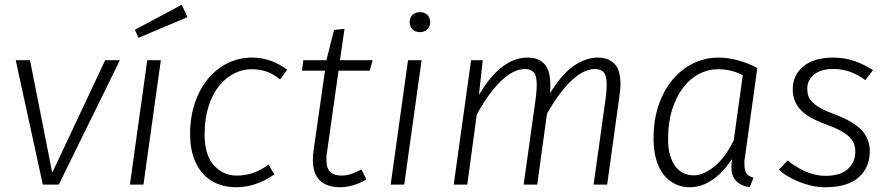

<svg xmlns="http://www.w3.org/2000/svg" viewBox="-20 -776 3738 807"><path d="M106 -523 199 -53H201L422 -523H484L227 0H160L46 -523Z M656 -523 583 0H526L599 -523ZM547 -651 744 -756 768 -704 562 -617Z M1157 -442Q1130 -465 1101 -475Q1072 -485 1038 -485Q999 -485 963.5 -467Q928 -449 900.5 -414.5Q873 -380 856.5 -328.5Q840 -277 840 -211Q840 -124 879 -81Q918 -38 976 -38Q1009 -38 1041.5 -48.5Q1074 -59 1109 -84L1133 -43Q1056 11 973 11Q929 11 893.5 -3.5Q858 -18 832.5 -46.5Q807 -75 793 -116.5Q779 -158 779 -211Q779 -286 800 -346Q821 -406 857 -448Q893 -490 940 -512Q987 -534 1039 -534Q1119 -534 1187 -483Z M1255 -523H1352L1384 -650L1428 -655L1409 -523H1546L1534 -479H1403L1354 -133Q1352 -125 1352 -118V-104Q1352 -68 1368.5 -53Q1385 -38 1416 -38Q1436 -38 1456.5 -45Q1477 -52 1499 -64L1520 -22Q1494 -6 1465 2.5Q1436 11 1410 11Q1355 11 1325 -17Q1295 -45 1295 -105Q1295 -123 1298 -144L1346 -479H1249Z M1752 -523 1679 0H1622L1695 -523ZM1745 -641Q1725 -641 1713.5 -653Q1702 -665 1702 -683Q1702 -701 1713.5 -713Q1725 -725 1745 -725Q1765 -725 1776.5 -713Q1788 -701 1788 -683Q1788 -665 1776.5 -653Q1765 -641 1745 -641Z M1993 -377Q2019 -421 2045 -451Q2071 -481 2097 -499.5Q2123 -518 2148 -526Q2173 -534 2198 -534Q2242 -534 2267.5 -508Q2293 -482 2293 -421V-403Q2293 -394 2291 -383Q2343 -467 2393.5 -500.5Q2444 -534 2492 -534Q2536 -534 2562 -508.5Q2588 -483 2588 -422Q2588 -412 2587 -400Q2586 -388 2584 -375L2532 0H2475L2526 -365Q2528 -382 2529 -395Q2530 -408 2530 -419Q2530 -460 2516.5 -473Q2503 -486 2480 -486Q2461 -486 2438.5 -476.5Q2416 -467 2390.5 -445Q2365 -423 2337 -387Q2309 -351 2279 -298L2238 0H2181L2232 -365Q2234 -382 2235 -395Q2236 -408 2236 -419Q2236 -460 2222.5 -473Q2209 -486 2186 -486Q2167 -486 2144 -476.5Q2121 -467 2095.5 -444.5Q2070 -422 2042 -385.5Q2014 -349 1984 -295L1944 0H1887L1960 -523H2009Z M3131 11Q3054 -2 3054 -73Q3054 -88 3057 -108Q3017 -48 2972 -18.5Q2927 11 2880 11Q2847 11 2819 -2Q2791 -15 2770.5 -40.5Q2750 -66 2738.5 -104Q2727 -142 2727 -193Q2727 -273 2749 -336Q2771 -399 2808.5 -443Q2846 -487 2895.5 -510.5Q2945 -534 3000 -534Q3038 -534 3081.5 -522.5Q3125 -511 3163 -490L3111 -114Q3109 -106 3109 -98V-84Q3109 -58 3118 -46.5Q3127 -35 3147 -29ZM2896 -39Q2935 -39 2980.5 -74.5Q3026 -110 3064 -186L3102 -460Q3055 -485 2997 -485Q2956 -485 2918.5 -465.5Q2881 -446 2852 -408.5Q2823 -371 2805.5 -316.5Q2788 -262 2788 -193Q2788 -152 2796.5 -123Q2805 -94 2820 -75Q2835 -56 2854.5 -47.5Q2874 -39 2896 -39Z M3617 -439Q3588 -461 3555 -473.5Q3522 -486 3481 -486Q3430 -486 3401.5 -462.5Q3373 -439 3373 -404Q3373 -387 3377.5 -373Q3382 -359 3394.5 -346.5Q3407 -334 3429 -321.5Q3451 -309 3487 -296Q3571 -264 3603.5 -227Q3636 -190 3636 -141Q3636 -72 3589 -30.5Q3542 11 3448 11Q3419 11 3390.5 4.5Q3362 -2 3336.5 -12.5Q3311 -23 3289.5 -36Q3268 -49 3254 -63L3291 -102Q3319 -77 3362 -57Q3405 -37 3450 -37Q3512 -37 3543.5 -65.5Q3575 -94 3575 -139Q3575 -156 3569.5 -171Q3564 -186 3550 -200Q3536 -214 3512 -227Q3488 -240 3450 -254Q3375 -281 3343.5 -316Q3312 -351 3312 -400Q3312 -460 3356.5 -497Q3401 -534 3483 -534Q3531 -534 3573 -519Q3615 -504 3649 -481Z"/></svg>

Font: Glekhifnjqigglhiwekvrgaqftz
Style: Regular
Weight: 300
Italic angle: -8°
Designer: Carrois Corporate & Edenspiekermann
Foundry: Carrois Corporate GbR & Edenspiekermann AG
Version: Version 2.001